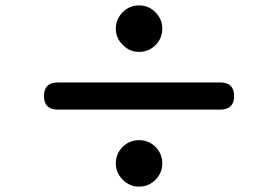

<svg xmlns="http://www.w3.org/2000/svg" viewBox="-20 -738 1040 718"><path d="M439.5 -570.3Q413.1 -594.7 413.1 -630.9Q413.1 -666 438.5 -691.9Q463.9 -717.8 500 -717.8Q536.1 -717.8 561.5 -691.9Q586.9 -666 586.9 -630.9Q586.9 -594.7 561.5 -569.3Q536.1 -543.9 500 -543.9Q463.9 -543.9 439.5 -570.3ZM803.7 -328.1H196.3Q144.5 -328.1 144.5 -378.9Q144.5 -429.7 196.3 -429.7H803.7Q855.5 -429.7 855.5 -378.9Q855.5 -328.1 803.7 -328.1ZM500 -40Q464.8 -40 439 -65.9Q413.1 -91.8 413.1 -127Q413.1 -163.1 438.5 -188.5Q463.9 -213.9 500 -213.9Q536.1 -213.9 561.5 -188.5Q586.9 -163.1 586.9 -127Q586.9 -91.8 561.5 -65.9Q536.1 -40 500 -40Z"/></svg>

Font: GenSenMaruGothic TW TTF Bold
Style: Regular
Weight: 700
Version: Version 1.301